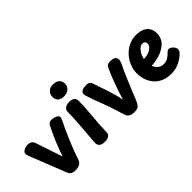

<svg xmlns="http://www.w3.org/2000/svg" viewBox="-28 -1412 2034 2034"><g transform="rotate(-45 989.0 -394.5)"><path d="M38.1 -445.4Q32.6 -458.8 29.7 -470.2Q26.8 -481.7 27.6 -490.3Q28.6 -514.3 55.5 -528.7Q82.4 -543.1 112.9 -543.1Q136.2 -543.1 156.2 -532.4Q176.1 -521.7 186 -490.9L285.9 -192.1Q316.3 -281.3 351.2 -364Q386 -446.7 425.6 -523Q434.1 -538.7 447 -544.8Q459.9 -551 474.6 -551Q496.7 -551 517.4 -544.7Q538.1 -538.4 551.8 -527.4Q565.6 -516.3 565.6 -502Q565.6 -498 562.6 -488.1Q559.6 -478.1 554.6 -467.1Q538.6 -436.1 516.1 -387.8Q493.6 -339.4 469.2 -283.2Q444.9 -227 423.1 -170.1Q401.3 -113.1 386 -64.1Q374 -24.8 349.1 -8Q324.1 8.8 284.6 9Q254.9 9 238.1 2.9Q221.3 -3.1 213 -14.1Q204.7 -25.1 197.6 -41.9Z M658.8 -491.7Q658.8 -511.9 671.1 -525.2Q683.4 -538.4 702.1 -545.3Q720.8 -552.1 738.8 -552.1Q781.3 -552.1 802.2 -537.1Q823.1 -522 823.1 -492.4Q823.1 -424.3 819.4 -370.7Q815.8 -317 811.2 -267.6Q806.7 -218.1 802.6 -163.9Q798.6 -109.8 796.8 -40.4Q796 -12.1 774.1 1.4Q752.1 15 714.4 15Q678.9 15 660.7 5.2Q642.6 -4.6 636.7 -19.3Q630.9 -34.1 630.9 -49.1Q630.9 -58.1 633.6 -93.1Q636.2 -128.1 640.3 -178.8Q644.3 -229.6 648.9 -286.9Q653.4 -344.2 656.1 -397.9Q658.8 -451.6 658.8 -491.7ZM655.7 -711.2Q655.7 -739.1 667.8 -760.1Q680 -781.1 700.4 -792.7Q720.8 -804.3 745.6 -804.3Q789.2 -804.3 811.7 -790.6Q834.2 -776.8 842.3 -757.7Q850.4 -738.6 850.4 -721.8Q850.4 -680 821.8 -655.3Q793.1 -630.6 748 -630.6Q706.7 -630.6 681.2 -651.3Q655.7 -672 655.7 -711.2Z M916.9 -468Q914.1 -475.3 912.3 -483.6Q910.6 -491.9 910.6 -497.4Q910.6 -522.1 925.4 -533.4Q940.3 -544.8 961.8 -548.1Q983.3 -551.4 1001.6 -551.4Q1022.6 -551.4 1037.8 -541.7Q1053.1 -532 1061 -508Q1073 -470.8 1086.7 -431.1Q1100.3 -391.4 1114.5 -349.2Q1128.7 -307 1141.3 -261.4Q1153.9 -215.8 1163.2 -165.7Q1179.6 -217 1195.7 -264.7Q1211.9 -312.4 1227.9 -356.3Q1243.9 -400.1 1260.6 -440.5Q1277.2 -480.9 1294.6 -517.6Q1304.2 -537.9 1320.2 -543.7Q1336.1 -549.4 1359 -549.4Q1389.6 -549.4 1406.2 -541.2Q1422.8 -533 1429.3 -520.8Q1435.9 -508.6 1435.9 -496.6Q1435.9 -489.3 1433.5 -479.1Q1431.1 -468.8 1427.5 -458.5Q1423.9 -448.2 1418.7 -438.4Q1404.7 -411.8 1386.1 -369.8Q1367.4 -327.8 1347.1 -280.1Q1326.8 -232.3 1308.3 -187.3Q1289.9 -142.3 1275.9 -108.2Q1261.9 -74 1256.7 -60.3Q1244.1 -32.6 1232.7 -15.9Q1221.3 0.7 1203.6 7.8Q1185.8 15 1151.3 15Q1129 15 1104.6 4.8Q1080.2 -5.3 1069.2 -27.9Q1062.7 -45.3 1054.8 -69.4Q1046.9 -93.4 1038.9 -121Q1010.4 -216 975.7 -303.5Q940.9 -391 916.9 -468Z M1723.2 3.9Q1654.2 3.9 1605 -18.9Q1555.8 -41.7 1524.6 -79.6Q1493.4 -117.4 1478.7 -164.7Q1464 -212 1464 -260Q1464 -312.6 1484.5 -364.1Q1505 -415.7 1542.7 -458.4Q1580.3 -501.2 1631.8 -527Q1683.3 -552.8 1746.1 -552.8Q1801.6 -552.8 1839.5 -535.3Q1877.4 -517.8 1896.7 -485.8Q1916 -453.9 1916 -410Q1916 -362.6 1896.2 -326.6Q1876.3 -290.7 1839.1 -266.1Q1794.3 -235.8 1743.2 -221.5Q1692 -207.2 1632.3 -202.9Q1641.1 -182.4 1654.8 -164.9Q1668.6 -147.4 1689.3 -136.3Q1710 -125.2 1738.1 -125.2Q1772.8 -125.2 1800.7 -142.4Q1828.6 -159.7 1850.4 -183Q1861.9 -195.7 1870.9 -199.4Q1880 -203.2 1887 -203.2Q1900.6 -203.2 1914.8 -193.3Q1929.1 -183.4 1940.6 -169.2Q1952 -154.9 1954.3 -139.8Q1957.7 -125.6 1951.2 -111.8Q1944.7 -98.1 1937.7 -91.1Q1900.7 -51.1 1845.3 -23.6Q1790 3.9 1723.2 3.9ZM1625.2 -312.1Q1652 -314.1 1669.3 -317.4Q1686.6 -320.8 1711.1 -331.1Q1734.8 -340.2 1752 -359.3Q1769.2 -378.3 1769.2 -404Q1769.2 -414.1 1764.7 -422.1Q1760.1 -430.1 1751.1 -435.3Q1742.1 -440.4 1728.3 -440.4Q1708.8 -440.4 1691.1 -427.6Q1673.3 -414.7 1659.7 -395Q1646 -375.3 1636.9 -353.3Q1627.9 -331.2 1625.2 -312.1Z"/></g></svg>

Font: Playpen Sans Hebrew
Style: Regular
Weight: 400
Designer: Tom Grace, Laura Meseguer, Veronika Burian, José Scaglione
Foundry: TypeTogether
Version: Version 2.000